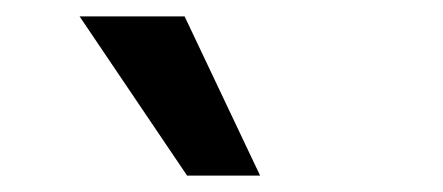

<svg xmlns="http://www.w3.org/2000/svg" viewBox="-20 -773 540 234"><path d="M208 -559 77 -753H205L297 -559Z"/></svg>

Font: Nunito Sans 10pt SemiCondensed
Style: Bold
Weight: 700
Width: 4
Designer: Vernon Adams
Foundry: Vernon Adams
Version: Version 3.101;gftools[0.9.27]